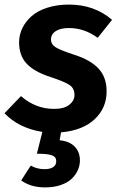

<svg xmlns="http://www.w3.org/2000/svg" viewBox="-34 -566 522 843"><path d="M293 -325.2Q363.8 -302.7 398.9 -264.6Q434.1 -226.6 434.1 -165Q434.1 -91.8 381.6 -42.5Q329.1 6.8 233.9 15.1L228 49.8Q271.5 54.2 294.2 77.9Q316.9 101.6 316.9 138.2Q316.9 159.7 308.1 180.2Q299.3 200.7 281.7 218Q264.2 235.4 233.6 246.1Q203.1 256.8 164.1 256.8Q100.6 256.8 59.1 226.1L101.1 161.1Q128.4 176.8 162.1 176.8Q185.1 176.8 199 168Q212.9 159.2 212.9 142.1Q213.4 123.5 194.8 116.2Q176.3 108.9 127.9 108.9L151.9 13.2Q48.3 -3.4 -14.2 -68.8L58.1 -144Q122.6 -87.9 203.1 -87.9Q247.6 -87.9 270.3 -106Q293 -124 293 -148.9Q293 -177.2 272.7 -191.9Q252.4 -206.5 187 -228Q115.2 -251.5 82.5 -287.1Q49.8 -322.8 49.8 -379.9Q49.8 -412.6 64 -442.1Q78.1 -471.7 104.7 -495.1Q131.3 -518.6 173.8 -532.2Q216.3 -545.9 269 -545.9Q379.9 -545.9 458 -479L395 -399.9Q336.4 -442.9 269 -442.9Q231.4 -442.9 210.7 -429.4Q189.9 -416 189.9 -393.1Q189.9 -371.1 210.4 -358.4Q231 -345.7 293 -325.2Z"/></svg>

Font: FiraGO SemiBold
Style: Italic
Weight: 600
Italic angle: -8°
Designer: bBox Type GmbH
Foundry: bBox Type GmbH
Version: Version 1.001;PS 001.001;hotconv 1.0.88;makeotf.lib2.5.64775